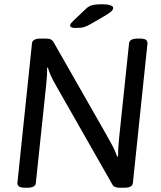

<svg xmlns="http://www.w3.org/2000/svg" viewBox="-20 -884 759 906"><path d="M336 -752Q311 -752 311 -764Q311 -769 315.5 -774.5Q320 -780 324 -784L384 -841Q398 -855 414.5 -859.5Q431 -864 462 -864Q485 -864 499.5 -859.5Q514 -855 514 -847Q514 -838 504.5 -829.5Q495 -821 469 -806L412 -773Q390 -760 376 -756Q362 -752 336 -752ZM100 2Q78 2 70 -4Q62 -10 62 -20L131 -680Q133 -702 173 -702H194Q211 -702 219.5 -698Q228 -694 234 -683L481 -250Q500 -217 510 -197.5Q520 -178 524.5 -166.5Q529 -155 533 -145L537 -146Q537 -163 538 -182Q539 -201 542 -232L589 -680Q591 -702 631 -702H638Q660 -702 668 -696.5Q676 -691 676 -680L607 -20Q605 2 565 2H545Q519 2 511 -12L249 -472Q227 -510 218.5 -530Q210 -550 206 -565L202 -564Q203 -548 201.5 -525.5Q200 -503 198 -484L149 -20Q147 2 107 2Z"/></svg>

Font: Asap
Style: Italic
Weight: 400
Italic angle: -6°
Designer: Pablo Cosgaya
Foundry: Omnibus-Type
Version: Version 3.001; ttfautohint (v1.8.3)